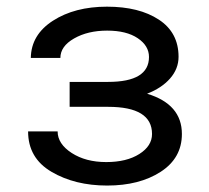

<svg xmlns="http://www.w3.org/2000/svg" viewBox="-20 -558 640 587"><path d="M444.8 -148.4Q444.8 -231.4 310.5 -231.4H192.9V-307.6H310.5Q435.5 -307.6 435.5 -383.8Q435.5 -418 401.1 -441.2Q366.7 -464.4 307.6 -464.4Q248.5 -464.4 206.5 -440.4Q164.6 -416.5 164.6 -380.9H74.2Q75.2 -451.7 141.8 -494.6Q208.5 -537.6 307.1 -537.6Q405.3 -537.6 465.6 -498Q525.9 -458.5 525.9 -384.3Q525.9 -347.7 500 -318.1Q474.1 -288.6 429.7 -271.5Q536.1 -239.3 536.1 -148.4Q536.1 -74.7 471.2 -32.7Q406.2 9.3 307.6 9.3Q209 9.3 137.5 -32.7Q65.9 -74.7 65.9 -156.2H156.2Q156.2 -118.2 199.2 -90.3Q242.2 -62.5 304.7 -62.5Q367.2 -62.5 406 -87.2Q444.8 -111.8 444.8 -148.4Z"/></svg>

Font: RobotoMono-Regular
Style: Regular
Weight: 400
Designer: Google
Version: Version 2.000985; 2015; ttfautohint (v1.3)